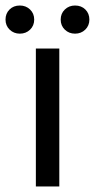

<svg xmlns="http://www.w3.org/2000/svg" viewBox="-46 -676 344 696"><path d="M0 0ZM84 -500H169V0H84ZM-26 -605Q-26 -627 -11.5 -641.5Q3 -656 26 -656Q48 -656 63 -641.5Q78 -627 78 -605Q78 -583 63 -568.5Q48 -554 26 -554Q4 -554 -11 -568.5Q-26 -583 -26 -605ZM174 -605Q174 -627 189 -641.5Q204 -656 226 -656Q249 -656 263.5 -641.5Q278 -627 278 -605Q278 -583 263 -568.5Q248 -554 226 -554Q204 -554 189 -568.5Q174 -583 174 -605Z"/></svg>

Font: Sarabun
Style: Regular
Weight: 400
Designer: Suppakit Chalermlarp | Katatrad Co.,Ltd.
Foundry: Cadson Demak Co.,Ltd.
Version: Version 1.000; ttfautohint (v1.6)